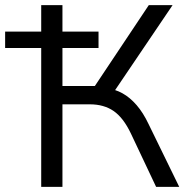

<svg xmlns="http://www.w3.org/2000/svg" viewBox="-32 -725 726 745"><path d="M127.9 0V-538.7H-12.1V-602.5H127.9V-705H210.3V-602.5H350.3V-538.7H210.3V-391.2H349.4L322.2 -370.5L545.3 -705H637.6L402 -356.7L380.6 -383Q414.3 -379.1 443.5 -362.8Q472.6 -346.6 498.1 -317.1Q523.6 -287.6 544 -244.6L663.4 0H573.7L476 -206.7Q446.7 -268.3 408.9 -294.2Q371.2 -320.2 316.4 -320.2H210.3V0Z"/></svg>

Font: Nunito Sans 12pt ExtraLight
Style: Regular
Weight: 200
Designer: Vernon Adams
Foundry: Vernon Adams
Version: Version 3.101;gftools[0.9.27]